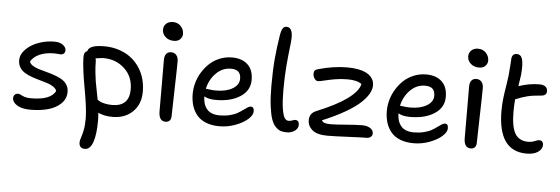

<svg xmlns="http://www.w3.org/2000/svg" viewBox="-59 -954 4106 1408"><g transform="rotate(5 1994.5 -249.5)"><path d="M179.2 9.8Q116.2 9.8 81.1 -12.2Q45.9 -34.2 45.9 -64Q45.9 -79.6 55.2 -89.4Q64.5 -99.1 81.1 -99.1Q90.3 -99.1 100.1 -93Q109.9 -86.9 128.4 -80.6Q147 -74.2 176.8 -74.2Q321.3 -74.2 356 -143.1Q350.6 -160.6 331.5 -173.6Q312.5 -186.5 286.6 -195.1Q260.7 -203.6 230.7 -211.7Q200.7 -219.7 171.6 -230Q142.6 -240.2 118.9 -254.2Q95.2 -268.1 80.6 -291Q65.9 -314 65.9 -344.2Q65.9 -388.7 103.5 -426.3Q141.1 -463.9 198.5 -483.9Q255.9 -503.9 315.9 -502.9Q353.5 -502.4 375.7 -485.1Q397.9 -467.8 397.9 -446.8Q397.9 -431.6 388.9 -422.9Q379.9 -414.1 363.8 -414.1Q359.4 -414.1 344.7 -415.5Q330.1 -417 316.9 -417Q256.8 -417 212.2 -397.9Q167.5 -378.9 146 -342.8Q149.9 -326.2 168.5 -313.7Q187 -301.3 213.1 -293.2Q239.3 -285.2 270 -277.1Q300.8 -269 330.6 -258.8Q360.4 -248.5 385 -234.6Q409.7 -220.7 424.8 -197.5Q439.9 -174.3 439.9 -144Q439.9 -92.8 402.8 -57.1Q365.7 -21.5 308.3 -5.9Q251 9.8 179.2 9.8Z M601.6 261.2Q582 261.2 570.8 250.2Q559.6 239.3 559.6 216.8Q559.6 202.6 566.9 182.6Q574.2 162.6 581.8 127Q589.4 91.3 589.4 40Q589.4 -32.7 562 -180.9Q534.7 -329.1 533.7 -405.8Q532.2 -446.3 557.6 -454.1Q566.9 -501 677.7 -501Q765.6 -501 836.2 -464.1Q906.7 -427.2 948 -356.4Q989.3 -285.6 989.3 -192.9Q989.3 -101.1 932.1 -45.7Q875 9.8 783.7 9.8Q723.6 9.8 677.7 -11.2Q680.7 15.6 680.7 45.9Q680.7 147.9 660.9 204.6Q641.1 261.2 601.6 261.2ZM626.5 -378.9Q626.5 -343.3 630.9 -302.5Q635.3 -261.7 638.9 -239.7Q642.6 -217.8 652.6 -167.7Q662.6 -117.7 664.6 -106Q679.2 -97.2 687 -92.8Q694.8 -88.4 719 -82.8Q743.2 -77.1 773.4 -77.1Q899.4 -77.1 899.4 -203.1Q899.4 -296.4 836.2 -355.2Q772.9 -414.1 681.6 -414.1Q669.9 -414.1 647.2 -410.6Q624.5 -407.2 622.6 -407.2Q626.5 -395.5 626.5 -378.9Z M1183.1 -585Q1146 -585 1121.6 -606.7Q1097.2 -628.4 1097.2 -660.2Q1097.2 -687.5 1116.2 -704.8Q1135.3 -722.2 1165 -722.2Q1201.2 -722.2 1223.6 -697.8Q1246.1 -673.3 1246.1 -641.1Q1246.1 -619.6 1230 -602.3Q1213.9 -585 1183.1 -585ZM1174.3 11.2Q1124 11.2 1124 -62Q1124 -180.2 1123.5 -290.3Q1123 -400.4 1123 -439.9Q1123 -467.8 1135.3 -483.9Q1147.5 -500 1172.4 -500Q1194.8 -500 1209.2 -484.1Q1223.6 -468.3 1224.1 -439Q1224.6 -399.4 1220 -234.6Q1215.3 -69.8 1215.3 -33.2Q1215.3 -13.2 1204.8 -1Q1194.3 11.2 1174.3 11.2Z M1570.8 9.8Q1515.6 9.8 1473.6 -6.3Q1431.6 -22.5 1406 -52.2Q1380.4 -82 1367.7 -121.6Q1355 -161.1 1355 -210Q1355 -251 1366.7 -292.5Q1378.4 -334 1401.6 -371.3Q1424.8 -408.7 1456.3 -437.7Q1487.8 -466.8 1530.5 -483.9Q1573.2 -501 1620.6 -501Q1692.9 -501 1734.9 -462.2Q1776.9 -423.3 1776.9 -349.1Q1776.9 -270.5 1707.3 -225.3Q1637.7 -180.2 1529.8 -180.2Q1470.7 -180.2 1441.9 -199.2V-198.2Q1441.9 -140.1 1471.7 -105Q1501.5 -69.8 1565.9 -69.8Q1606 -69.8 1640.1 -78.4Q1674.3 -86.9 1695.8 -99.4Q1717.3 -111.8 1734.1 -124.3Q1751 -136.7 1764.4 -145.3Q1777.8 -153.8 1787.6 -153.8Q1800.8 -153.8 1806.4 -145.8Q1812 -137.7 1812 -120.1Q1812 -93.3 1778.8 -63.2Q1745.6 -33.2 1688.5 -11.7Q1631.3 9.8 1570.8 9.8ZM1618.7 -418Q1556.6 -418 1510.3 -371.8Q1463.9 -325.7 1447.8 -255.9Q1452.1 -255.9 1475.6 -252.4Q1499 -249 1522.9 -249Q1597.7 -249 1644.8 -277.1Q1691.9 -305.2 1691.9 -350.1Q1691.9 -384.3 1674.3 -401.1Q1656.7 -418 1618.7 -418Z M2066.9 11.2Q2041 11.2 2022.2 5.4Q2003.4 -0.5 1983.9 -20.5Q1964.4 -40.5 1952.4 -75.4Q1940.4 -110.4 1932.6 -171.4Q1924.8 -232.4 1924.8 -316.9Q1924.8 -433.1 1932.1 -516.4Q1939.5 -599.6 1954.1 -691.9Q1960.4 -729.5 1970.5 -744.6Q1980.5 -759.8 1998 -759.8Q2042 -759.8 2042 -686Q2042 -658.7 2035.4 -607.7Q2028.8 -556.6 2022 -476.1Q2015.1 -395.5 2015.1 -296.9Q2015.1 -212.9 2022.9 -161.9Q2030.8 -110.8 2042.7 -92.5Q2054.7 -74.2 2071.8 -74.2Q2087.4 -74.2 2101.1 -79.6Q2114.7 -85 2120.1 -85Q2149.9 -85 2149.9 -50.8Q2149.9 -24.4 2125 -6.6Q2100.1 11.2 2066.9 11.2Z M2366.7 9.8Q2288.6 9.8 2254.2 -19.8Q2219.7 -49.3 2219.7 -91.8Q2219.7 -143.1 2267.1 -162.1Q2555.2 -279.3 2582 -389.2Q2548.3 -415 2477.1 -415Q2428.7 -415 2383.3 -407Q2337.9 -398.9 2306.6 -390.9Q2275.4 -382.8 2261.7 -382.8Q2248 -382.8 2236.6 -398.4Q2225.1 -414.1 2225.1 -434.1Q2225.1 -449.7 2231.7 -457.8Q2238.3 -465.8 2254.9 -470.2Q2367.2 -502 2468.8 -502Q2512.7 -502 2547.4 -495.4Q2582 -488.8 2604.2 -478Q2626.5 -467.3 2640.9 -452.1Q2655.3 -437 2661.1 -421.1Q2667 -405.3 2667 -387.2Q2667 -357.4 2648.9 -325.2Q2630.9 -293 2591.6 -256.3Q2552.2 -219.7 2481.9 -179.2Q2411.6 -138.7 2315.9 -99.1Q2324.7 -85.4 2339.4 -80.8Q2354 -76.2 2380.9 -76.2Q2415.5 -76.2 2494.1 -82.5Q2572.8 -88.9 2612.8 -88.9Q2650.4 -88.9 2673.1 -74Q2695.8 -59.1 2695.8 -36.1Q2695.8 -20.5 2684.6 -10.3Q2673.3 0 2653.8 0Q2617.2 0 2515.9 4.9Q2414.6 9.8 2366.7 9.8Z M3000 9.8Q2944.8 9.8 2902.8 -6.3Q2860.8 -22.5 2835.2 -52.2Q2809.6 -82 2796.9 -121.6Q2784.2 -161.1 2784.2 -210Q2784.2 -251 2795.9 -292.5Q2807.6 -334 2830.8 -371.3Q2854 -408.7 2885.5 -437.7Q2917 -466.8 2959.7 -483.9Q3002.4 -501 3049.8 -501Q3122.1 -501 3164.1 -462.2Q3206.1 -423.3 3206.1 -349.1Q3206.1 -270.5 3136.5 -225.3Q3066.9 -180.2 2959 -180.2Q2899.9 -180.2 2871.1 -199.2V-198.2Q2871.1 -140.1 2900.9 -105Q2930.7 -69.8 2995.1 -69.8Q3035.2 -69.8 3069.3 -78.4Q3103.5 -86.9 3125 -99.4Q3146.5 -111.8 3163.3 -124.3Q3180.2 -136.7 3193.6 -145.3Q3207 -153.8 3216.8 -153.8Q3230 -153.8 3235.6 -145.8Q3241.2 -137.7 3241.2 -120.1Q3241.2 -93.3 3208 -63.2Q3174.8 -33.2 3117.7 -11.7Q3060.5 9.8 3000 9.8ZM3047.9 -418Q2985.8 -418 2939.5 -371.8Q2893.1 -325.7 2877 -255.9Q2881.3 -255.9 2904.8 -252.4Q2928.2 -249 2952.1 -249Q3026.9 -249 3074 -277.1Q3121.1 -305.2 3121.1 -350.1Q3121.1 -384.3 3103.5 -401.1Q3085.9 -418 3047.9 -418Z M3429.7 -585Q3392.6 -585 3368.2 -606.7Q3343.8 -628.4 3343.8 -660.2Q3343.8 -687.5 3362.8 -704.8Q3381.8 -722.2 3411.6 -722.2Q3447.8 -722.2 3470.2 -697.8Q3492.7 -673.3 3492.7 -641.1Q3492.7 -619.6 3476.6 -602.3Q3460.4 -585 3429.7 -585ZM3420.9 11.2Q3370.6 11.2 3370.6 -62Q3370.6 -180.2 3370.1 -290.3Q3369.6 -400.4 3369.6 -439.9Q3369.6 -467.8 3381.8 -483.9Q3394 -500 3418.9 -500Q3441.4 -500 3455.8 -484.1Q3470.2 -468.3 3470.7 -439Q3471.2 -399.4 3466.6 -234.6Q3461.9 -69.8 3461.9 -33.2Q3461.9 -13.2 3451.4 -1Q3440.9 11.2 3420.9 11.2Z M3831.5 13.2Q3621.6 13.2 3621.6 -284.2Q3621.6 -331.5 3627 -376.5Q3632.3 -421.4 3640.1 -467.3Q3647.9 -513.2 3650.9 -541Q3654.8 -578.1 3657.5 -621.6Q3660.2 -665 3660.6 -671.9Q3664.6 -708 3697.8 -708Q3729.5 -708 3739.3 -671.4Q3749 -634.8 3741.7 -557.1Q3738.8 -534.2 3729.5 -474.1Q3807.6 -501 3882.8 -501Q3911.1 -501 3926.5 -489Q3941.9 -477.1 3941.9 -455.1Q3941.9 -422.9 3901.9 -419.9Q3842.3 -416 3800.5 -405.5Q3758.8 -395 3713.9 -376Q3710 -326.2 3710 -288.1Q3710 -171.4 3740.2 -122.8Q3770.5 -74.2 3835 -74.2Q3862.3 -74.2 3884.3 -83.5Q3906.2 -92.8 3916.5 -92.8Q3930.7 -92.8 3938.7 -84.2Q3946.8 -75.7 3946.8 -60.1Q3946.8 -29.8 3916.3 -8.3Q3885.7 13.2 3831.5 13.2Z"/></g></svg>

Font: Shantell Sans Normal
Style: Regular
Weight: 400
Designer: Stephen Nixon, Anya Danilova, Shantell Martin
Foundry: Arrow Type
Version: Version 1.006;[559af2be0]